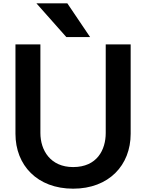

<svg xmlns="http://www.w3.org/2000/svg" viewBox="-20 -1064 880 1155"><path d="M616 -797V-264C616 -163 564 -59 420 -59C284 -59 223 -159 223 -264V-797H73V-259C73 -70 204 71 420 71C635 71 766 -70 766 -259V-797ZM379 -841H522L385 -1044H199Z"/></svg>

Font: LINE Seed JP App_OTF Bold
Style: Regular
Weight: 700
Designer: LINE & Fontrix & Fontworks
Version: Version 1.009